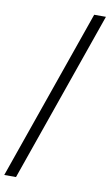

<svg xmlns="http://www.w3.org/2000/svg" viewBox="-127 -892 599 1043"><g transform="rotate(10 172.5 -371.0)"><path d="M-25.1 100 304.9 -842H369.7L39.7 100Z"/></g></svg>

Font: Montserrat Thin
Style: Regular
Weight: 100
Designer: Julieta Ulanovsky
Foundry: Julieta Ulanovsky
Version: Version 9.000